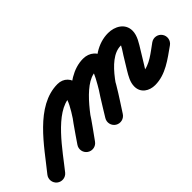

<svg xmlns="http://www.w3.org/2000/svg" viewBox="-59 -606 966 966"><g transform="rotate(-45 423.5 -123.5)"><path d="M-22.3 47C-3 62.6 25.3 59.6 41 40.3C107.3 -41.6 219.7 -212.4 328.9 -212.4C330.7 -212.4 325.3 -213.2 323.6 -214C319.3 -216.1 315.7 -219.5 313.3 -223.5C312.6 -224.7 311 -229.8 311 -229.1C311 -185.3 215.7 -61.3 184 -15.6C169.9 4.8 174.9 32.8 195.4 47C215.8 61.1 243.8 56.1 258 35.6C304.8 -31.9 401 -148.9 401 -229.1C401 -271.5 371.8 -302.4 328.9 -302.4C172.9 -302.4 60.1 -126.3 -29 -16.3C-44.6 3 -41.6 31.3 -22.3 47ZM195.4 47C215.8 61.1 243.8 56.1 258 35.6C308.1 -36.7 417.5 -211.8 510.3 -211.8C513.4 -211.8 504.5 -216.4 502.4 -220.9C501.6 -222.7 501 -228.4 501 -226.5C501 -199.3 400.6 -46.5 378.8 -11.5C365.6 9.6 372 37.3 393.1 50.5C414.2 63.6 441.9 57.2 455.1 36.1C489.2 -18.5 591 -161.7 591 -226.5C591 -272.5 554.2 -301.8 510.3 -301.8C367.2 -301.8 256.9 -120.8 184 -15.6C169.9 4.8 174.9 32.8 195.4 47ZM392.7 50.7C413.8 63.8 441.6 57.5 454.7 36.4C502.3 -39.6 590.3 -214 690.2 -214C702.1 -214 703.8 -208.3 698.7 -216.1C696.3 -219.8 696 -227.8 696 -225C696 -213.9 673.7 -183 667.6 -172.9C667.6 -172.9 667.6 -173 667.6 -173C667.6 -173 667.6 -173.1 667.6 -173.1C653.6 -150.2 639.6 -127.4 625.6 -104.5C625.6 -104.5 625.5 -104.4 625.5 -104.2C625.4 -104.1 625.3 -104 625.3 -104C609.7 -77.7 593.4 -51.5 593.4 -20C593.4 25.5 631.5 49.2 673.1 49.2C748.3 49.2 808.4 1 866.9 -40.2C887.2 -54.5 892.1 -82.6 877.8 -102.9C863.5 -123.2 835.4 -128.1 815.1 -113.8C775 -85.5 724.7 -40.8 673.1 -40.8C663.6 -40.8 677 -37.7 681.1 -29.2C682.9 -25.6 683.4 -17.4 683.4 -20C683.4 -30.7 697.6 -49.4 702.7 -58.1C702.7 -58.1 702.6 -57.9 702.5 -57.8C702.5 -57.6 702.4 -57.5 702.4 -57.5C716.4 -80.3 730.4 -103.2 744.4 -126C744.4 -126 744.4 -126.1 744.4 -126.1C744.4 -126.1 744.4 -126.1 744.4 -126.1C762.3 -155.5 786 -189.3 786 -225C786 -278 737.5 -304 690.2 -304C542 -304 447.2 -121.3 378.5 -11.4C365.3 9.7 371.7 37.5 392.7 50.7Z"/></g></svg>

Font: FRB American Cursive Guidelines Arrows Black
Style: Bold Italic
Weight: 900
Italic angle: -25°
Version: Version 2.0;Modular Font Editor K font №1